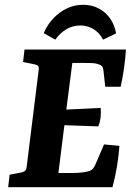

<svg xmlns="http://www.w3.org/2000/svg" viewBox="-20 -779 561 799"><path d="M418 -418 411 -481Q410 -494 406.5 -500.5Q403 -507 391 -511Q379 -516 363.5 -516.5Q348 -517 334 -517H281L256 -323L399 -330Q401 -311 398.5 -290.5Q396 -270 389 -253L248 -258L223 -59H278Q300 -59 319 -61Q338 -63 351 -67Q362 -71 368 -78.5Q374 -86 379 -99L413 -178L477 -172Q474 -131 467 -87.5Q460 -44 448 0H14L20 -52L67 -61Q78 -63 84 -68Q90 -73 91 -85L141 -488Q143 -501 137.5 -505.5Q132 -510 120 -512L76 -521L82 -573H504Q502 -537 496.5 -497.5Q491 -458 482 -418ZM409 -614Q393 -644 368 -658.5Q343 -673 315 -673Q283 -673 256.5 -657.5Q230 -642 210 -614L162 -641Q184 -693 228.5 -726Q273 -759 326 -759Q362 -759 390.5 -744Q419 -729 438 -702.5Q457 -676 463 -640Z"/></svg>

Font: Yrsa
Style: Bold Italic
Weight: 700
Italic angle: -7.10001°
Version: Version 2.004